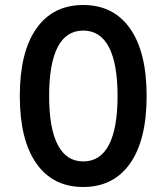

<svg xmlns="http://www.w3.org/2000/svg" viewBox="-20 -735 664 766"><path d="M59 -352Q59 -527 125 -621Q191 -715 312 -715Q433 -715 499 -621Q565 -527 565 -352Q565 -177 499 -83Q433 11 312 11Q191 11 125 -83Q59 -177 59 -352ZM449 -352Q449 -481 414.5 -547Q380 -613 312 -613Q244 -613 210 -547Q176 -481 176 -352Q176 -223 210.5 -157Q245 -91 312 -91Q380 -91 414.5 -157Q449 -223 449 -352Z"/></svg>

Font: CBA Beacon Sans Bold
Style: Regular
Weight: 700
Designer: Wei Huang
Foundry: Wei Huang
Version: Version 1.002